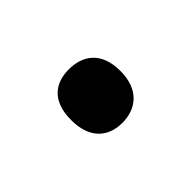

<svg xmlns="http://www.w3.org/2000/svg" viewBox="-37 -523 342 342"><g transform="rotate(-45 134.0 -352.5)"><path d="M72 -353C72 -305 99 -285 133 -285C167 -285 196 -305 196 -353C196 -402 167 -420 133 -420C99 -420 72 -402 72 -353Z"/></g></svg>

Font: Noto Sans Sinhala UI
Style: Regular
Weight: 400
Designer: Jelle Bosma - Monotype Design Team
Foundry: Monotype Imaging Inc.
Version: Version 2.006